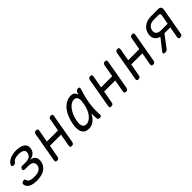

<svg xmlns="http://www.w3.org/2000/svg" viewBox="297 -1778 3005 3005"><g transform="rotate(-45 1800.0 -275.0)"><path d="M100 -469Q125 -509 173.5 -531.5Q222 -554 287 -558Q299 -559 310.5 -559Q322 -559 334 -558Q377 -555 410 -545Q443 -535 464.5 -517.5Q486 -500 494.5 -474Q503 -448 497 -413Q489 -366 453.5 -335Q418 -304 370 -300L369 -296Q426 -291 451.5 -252.5Q477 -214 466 -154Q459 -118 440 -88.5Q421 -59 392 -38.5Q363 -18 324 -6.5Q285 5 239 8Q226 9 211.5 9Q197 9 183 8Q114 4 70.5 -21Q27 -46 18 -92Q16 -104 18.5 -113.5Q21 -123 28.5 -129.5Q36 -136 47 -140Q58 -144 72 -144Q77 -144 81 -142.5Q85 -141 88.5 -138Q92 -135 94 -130Q96 -125 99 -118Q103 -93 128.5 -79.5Q154 -66 196 -64Q209 -63 223.5 -63Q238 -63 252 -64Q306 -67 341 -90Q376 -113 384 -155Q391 -200 365 -225.5Q339 -251 286 -251H198Q181 -251 174 -259.5Q167 -268 170 -285Q174 -303 183.5 -311.5Q193 -320 211 -320H296Q345 -320 375.5 -342.5Q406 -365 413 -403Q420 -442 395.5 -463.5Q371 -485 322 -488Q310 -489 298.5 -489Q287 -489 275 -488Q238 -486 211 -474.5Q184 -463 171 -443Q165 -436 160 -431Q155 -426 150.5 -423Q146 -420 141.5 -419Q137 -418 132 -418Q118 -418 108 -421.5Q98 -425 94 -432Q90 -439 91.5 -448.5Q93 -458 100 -469Z M655 10Q635 10 627 0.5Q619 -9 623 -30L709 -520Q713 -541 724.5 -550.5Q736 -560 756 -560Q777 -560 784.5 -550.5Q792 -541 789 -520L752 -315H998L1035 -520Q1038 -541 1049.5 -550.5Q1061 -560 1082 -560Q1102 -560 1110 -550.5Q1118 -541 1114 -520L1028 -30Q1024 -9 1012.5 0.5Q1001 10 981 10Q960 10 952.5 0.5Q945 -9 948 -30L985 -235H739L702 -30Q699 -9 687.5 0.5Q676 10 655 10Z M1362 10Q1324 10 1295.5 -3Q1267 -16 1249.5 -44Q1232 -72 1227.5 -115Q1223 -158 1234 -219Q1246 -288 1271 -350.5Q1296 -413 1333 -459.5Q1370 -506 1418 -533Q1466 -560 1524 -560Q1572 -560 1594 -536Q1613 -515 1620 -484Q1626 -502 1632 -521Q1639 -543 1652 -551.5Q1665 -560 1684 -560Q1705 -560 1711.5 -550.5Q1718 -541 1711 -521Q1691 -459 1675.5 -400Q1660 -341 1650.5 -282Q1641 -223 1638 -160.5Q1635 -98 1639 -29Q1641 -9 1631.5 0.5Q1622 10 1601.5 10Q1581 10 1571 0.5Q1561 -9 1559 -29Q1555 -84 1557 -134Q1546 -114 1533 -94Q1503 -49 1460.5 -19.5Q1418 10 1362 10ZM1382 -69Q1415 -69 1446 -88Q1477 -107 1502.5 -139Q1528 -171 1546.5 -214.5Q1565 -258 1574 -306Q1580 -333 1584 -363.5Q1588 -394 1584.5 -420Q1581 -446 1565.5 -463.5Q1550 -481 1516 -481Q1481 -481 1448.5 -459.5Q1416 -438 1389 -402Q1362 -366 1342 -317Q1322 -268 1312 -212Q1300 -145 1317 -107Q1334 -69 1382 -69Z M1855 10Q1835 10 1827 0.5Q1819 -9 1823 -30L1909 -520Q1913 -541 1924.5 -550.5Q1936 -560 1956 -560Q1977 -560 1984.5 -550.5Q1992 -541 1989 -520L1952 -315H2198L2235 -520Q2238 -541 2249.5 -550.5Q2261 -560 2282 -560Q2302 -560 2310 -550.5Q2318 -541 2314 -520L2228 -30Q2224 -9 2212.5 0.5Q2201 10 2181 10Q2160 10 2152.5 0.5Q2145 -9 2148 -30L2185 -235H1939L1902 -30Q1899 -9 1887.5 0.5Q1876 10 1855 10Z M2455 10Q2435 10 2427 0.5Q2419 -9 2423 -30L2509 -520Q2513 -541 2524.5 -550.5Q2536 -560 2556 -560Q2577 -560 2584.5 -550.5Q2592 -541 2589 -520L2552 -315H2798L2835 -520Q2838 -541 2849.5 -550.5Q2861 -560 2882 -560Q2902 -560 2910 -550.5Q2918 -541 2914 -520L2828 -30Q2824 -9 2812.5 0.5Q2801 10 2781 10Q2760 10 2752.5 0.5Q2745 -9 2748 -30L2785 -235H2539L2502 -30Q2499 -9 2487.5 0.5Q2476 10 2455 10Z M3051 10Q3018 10 3013.5 -3Q3009 -16 3031 -44L3168 -219Q3110 -233 3082.5 -276.5Q3055 -320 3066 -381Q3080 -459 3141 -504.5Q3202 -550 3293 -550H3446Q3484 -550 3498.5 -531.5Q3513 -513 3507 -475L3428 -30Q3425 -9 3413.5 0.5Q3402 10 3382 10Q3361 10 3353.5 0.5Q3346 -9 3349 -30L3382 -213H3252L3104 -17Q3093 -3 3079.5 3.5Q3066 10 3051 10ZM3422 -443Q3425 -461 3417.5 -470.5Q3410 -480 3391 -480H3281Q3228 -480 3191.5 -453.5Q3155 -427 3147 -381Q3138 -335 3165 -309Q3192 -283 3245 -283H3393Z"/></g></svg>

Font: Maple Mono NL Light
Style: Italic
Weight: 300
Italic angle: -10°
Monospace: yes
Designer: subframe7536
Version: Version 7.000